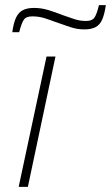

<svg xmlns="http://www.w3.org/2000/svg" viewBox="-20 -731 434 751"><path d="M53 0 162 -510H197L89 0ZM28 -605Q33 -641 42.5 -661.5Q52 -682 69 -691Q86 -700 113 -700Q142 -700 169.5 -691.5Q197 -683 225 -672Q246 -665 268.5 -657Q291 -649 317 -649Q341 -649 350 -663Q359 -677 367 -711H394Q389 -676 380 -655Q371 -634 354 -625Q337 -616 310 -616Q281 -616 253.5 -625.5Q226 -635 197 -645Q176 -653 154 -660Q132 -667 106 -667Q82 -667 73 -653.5Q64 -640 55 -605Z"/></svg>

Font: Saira SemiExpanded Thin
Style: Italic
Weight: 250
Width: 6
Italic angle: -12°
Designer: Hector Gatti with collaboration of the Omnibus-Type team
Foundry: Omnibus-Type
Version: Version 1.101